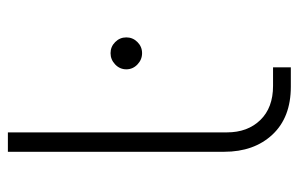

<svg xmlns="http://www.w3.org/2000/svg" viewBox="-152 -588 740 475"><g transform="rotate(-90 217.5 -350.0)"><path d="M324 -368Q308 -368 296 -379.5Q284 -391 284 -407Q284 -423 296 -434.5Q308 -446 324 -446Q340 -446 351.5 -434.5Q363 -423 363 -407Q363 -391 351.5 -379.5Q340 -368 324 -368ZM241 0Q165 0 122.5 -45.5Q80 -91 80 -165V-700H128V-158Q128 -107 158.5 -75.5Q189 -44 243 -44H289V0Z"/></g></svg>

Font: MuseoModerno ExtraLight
Style: Regular
Weight: 200
Designer: Pablo Cosgaya, Héctor Gatti, Marcela Romero, and the Authors of The MuseoModerno Project.
Foundry: Omnibus-Type Team
Version: Version 1.001